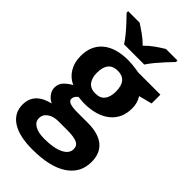

<svg xmlns="http://www.w3.org/2000/svg" viewBox="-301 -847 1167 1167"><g transform="rotate(45 282.5 -263.0)"><path d="M237.8 240.2Q123.5 240.2 63.2 200.4Q2.9 160.6 2.9 88.9Q2.9 -12.2 124 -41Q101.1 -50.8 84 -73Q66.9 -95.2 66.9 -120.1Q66.9 -151.4 85 -172.1Q103 -192.9 137.2 -212.9Q94.2 -231.4 69.1 -272.5Q43.9 -313.5 43.9 -369.1Q43.9 -458.5 102.1 -507.3Q160.2 -556.2 268.1 -556.2Q283.2 -556.2 303.2 -554.2Q323.2 -552.2 340.1 -549.8Q356.9 -547.4 362.8 -545.9H553.2V-470.2L467.8 -448.2Q491.2 -411.6 491.2 -366.2Q491.2 -278.3 429.9 -229.2Q368.7 -180.2 259.8 -180.2Q233.9 -181.6 210.9 -184.1Q188 -166.5 188 -145Q188 -112.8 270 -112.8H362.8Q452.6 -112.8 499.8 -74.2Q546.9 -35.6 546.9 39.1Q546.9 134.8 467 187.5Q387.2 240.2 237.8 240.2ZM268.1 -271Q310.1 -271 329.6 -296.9Q349.1 -322.8 349.1 -367.2Q349.1 -465.8 268.1 -465.8Q186 -465.8 186 -367.2Q186 -322.8 206.3 -296.9Q226.6 -271 268.1 -271ZM244.1 143.1Q324.2 143.1 369.6 121.1Q415 99.1 415 61Q415 30.3 388.2 18.6Q361.3 6.8 305.2 6.8H228Q187 6.8 159.4 26.1Q131.8 45.4 131.8 77.1Q131.8 107.9 161.4 125.5Q190.9 143.1 244.1 143.1ZM180.7 -606Q167 -628.4 144.5 -655.5Q122.1 -682.6 98.1 -708.5Q74.2 -734.4 55.7 -752.9V-766.1H154.8Q180.7 -749.5 210.4 -728.3Q240.2 -707 266.6 -680.2Q292.5 -707 323.5 -728.8Q354.5 -750.5 380.9 -766.1H479.5V-752.9Q461.9 -734.9 438 -709Q414.1 -683.1 391.4 -655.8Q368.7 -628.4 354.5 -606Z"/></g></svg>

Font: Open Sans
Style: Bold
Weight: 700
Designer: Monotype Design Team
Foundry: Monotype Imaging Inc.
Version: Version 3.000; ttfautohint (v1.8.4)